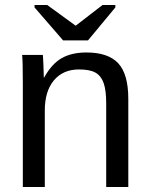

<svg xmlns="http://www.w3.org/2000/svg" viewBox="-20 -748 596 768"><path d="M404.8 0V-335Q404.8 -387.2 394.5 -416Q384.3 -444.8 361.8 -457.5Q339.4 -470.2 295.9 -470.2Q232.4 -470.2 195.8 -426.8Q159.2 -383.3 159.2 -306.2V0H71.3V-415.5Q71.3 -507.8 68.4 -528.3H151.4Q151.9 -525.9 152.3 -515.1Q152.8 -504.4 153.6 -490.5Q154.3 -476.6 155.3 -438H156.7Q187 -492.7 226.8 -515.4Q266.6 -538.1 325.7 -538.1Q412.6 -538.1 452.9 -494.9Q493.2 -451.7 493.2 -352.1V0ZM332 -586.4H232.4L118.2 -718.3V-728H168.9L282.2 -645.5H283.2L390.1 -728H441.4V-718.3Z"/></svg>

Font: Arial
Style: Regular
Weight: 400
Designer: Steve Matteson
Foundry: Ascender Corporation
Version: Version 2.00.3